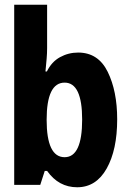

<svg xmlns="http://www.w3.org/2000/svg" viewBox="-20 -781 540 811"><path d="M306 10Q386 10 430.5 -69Q475 -148 475 -277Q475 -396 435 -477.5Q395 -559 310 -559Q269 -559 233.5 -539.5Q198 -520 178 -479H172Q175 -510 177 -533Q179 -556 179 -578V-761H40V0H150L169 -59H179Q228 10 306 10ZM253 -117Q177 -117 177 -275Q177 -432 253 -432Q327 -432 327 -276Q327 -117 253 -117Z"/></svg>

Font: Noto Sans Mono Condensed Extra
Style: Regular
Weight: 800
Width: 3
Designer: Monotype Design Team
Foundry: Monotype Imaging Inc.
Version: Version 1.900